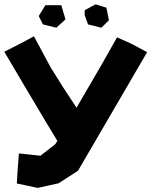

<svg xmlns="http://www.w3.org/2000/svg" viewBox="-25 -868 708 898"><path d="M371.1 -796.9 386.7 -753.9 449.2 -738.3 484.4 -773.4 472.7 -832 421.9 -847.7 371.1 -820.3ZM156.2 -793 175.8 -753.9 238.3 -738.3 281.2 -777.3 261.7 -843.8H187.5ZM133.8 -698.2 62.5 -660.2 -4.9 -626 87.9 -468.8 194.3 -290 243.2 -209 233.4 -193.4 164.1 -139.6 63.5 -150.4 57.6 -75.2 53.7 -9.8 151.4 10.7 249 -10.7 339.8 -69.3 663.1 -624 589.8 -663.1 522.5 -693.4 451.2 -567.4 333 -364.3 274.4 -453.1 211.9 -552.7Z"/></svg>

Font: MaokenAssortedSans-Lite
Style: Lite
Weight: 400
Version: Version 1.400